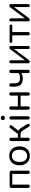

<svg xmlns="http://www.w3.org/2000/svg" viewBox="1959 -2701 751 4709"><g transform="rotate(-90 2334.5 -346.5)"><path d="M121 7Q101 7 90.5 -4Q80 -15 80 -35V-440Q80 -463 92 -474.5Q104 -486 126 -486H458Q480 -486 492 -474.5Q504 -463 504 -440V-35Q504 -15 493 -4Q482 7 463 7Q444 7 433.5 -4Q423 -15 423 -35V-421H161V-35Q161 -15 151 -4Q141 7 121 7Z M867 9Q796 9 744 -22Q692 -53 663.5 -109.5Q635 -166 635 -243Q635 -301 651 -347.5Q667 -394 698 -427Q729 -460 771.5 -477.5Q814 -495 867 -495Q938 -495 990 -464Q1042 -433 1070.5 -376.5Q1099 -320 1099 -243Q1099 -185 1083 -139Q1067 -93 1036 -59.5Q1005 -26 962.5 -8.5Q920 9 867 9ZM867 -56Q912 -56 946 -78Q980 -100 998.5 -142Q1017 -184 1017 -243Q1017 -334 976.5 -382Q936 -430 867 -430Q821 -430 787.5 -408.5Q754 -387 735.5 -345.5Q717 -304 717 -243Q717 -153 758 -104.5Q799 -56 867 -56Z M1271 7Q1251 7 1240.5 -4Q1230 -15 1230 -35V-449Q1230 -470 1240.5 -480.5Q1251 -491 1271 -491Q1290 -491 1300.5 -480.5Q1311 -470 1311 -449V-283H1402L1550 -473Q1560 -485 1572 -488.5Q1584 -492 1594.5 -488.5Q1605 -485 1611.5 -476.5Q1618 -468 1618 -456Q1618 -444 1609 -431L1468 -250L1445 -276Q1473 -273 1494 -262Q1515 -251 1534 -229Q1553 -207 1575 -168L1647 -49Q1654 -35 1652.5 -24Q1651 -13 1642 -4.5Q1633 4 1621.5 6Q1610 8 1599 3Q1588 -2 1579 -15L1500 -147Q1483 -175 1468 -190.5Q1453 -206 1434 -212Q1415 -218 1387 -218H1311V-35Q1311 -15 1300.5 -4Q1290 7 1271 7Z M1797 5Q1777 5 1767 -6.5Q1757 -18 1757 -39V-448Q1757 -469 1767 -480Q1777 -491 1797 -491Q1816 -491 1827 -480Q1838 -469 1838 -448V-39Q1838 -18 1827.5 -6.5Q1817 5 1797 5ZM1797 -603Q1772 -603 1758 -616.5Q1744 -630 1744 -653Q1744 -677 1758 -689.5Q1772 -702 1797 -702Q1823 -702 1836.5 -689.5Q1850 -677 1850 -653Q1850 -630 1836.5 -616.5Q1823 -603 1797 -603Z M2039 7Q2019 7 2008.5 -4Q1998 -15 1998 -35V-452Q1998 -473 2008.5 -483Q2019 -493 2039 -493Q2058 -493 2068.5 -483Q2079 -473 2079 -452V-284H2344V-452Q2344 -473 2354.5 -483Q2365 -493 2384 -493Q2403 -493 2414 -483Q2425 -473 2425 -452V-35Q2425 -15 2414 -4Q2403 7 2384 7Q2365 7 2354.5 -4Q2344 -15 2344 -35V-218H2079V-35Q2079 -15 2069 -4Q2059 7 2039 7Z M2937 7Q2918 7 2907.5 -4.5Q2897 -16 2897 -36V-197Q2869 -180 2836.5 -171.5Q2804 -163 2768 -163Q2664 -163 2614 -212.5Q2564 -262 2564 -363V-452Q2564 -472 2574.5 -482.5Q2585 -493 2605 -493Q2624 -493 2634.5 -482.5Q2645 -472 2645 -452V-369Q2645 -297 2676.5 -264Q2708 -231 2778 -231Q2814 -231 2842 -239Q2870 -247 2896 -265V-451Q2896 -493 2936 -493Q2956 -493 2966.5 -482Q2977 -471 2977 -451V-36Q2977 -16 2967 -4.5Q2957 7 2937 7Z M3174 7Q3163 7 3154.5 2.5Q3146 -2 3141.5 -12Q3137 -22 3137 -37V-453Q3137 -473 3147 -483Q3157 -493 3174 -493Q3192 -493 3201.5 -483Q3211 -473 3211 -453V-77H3186L3477 -467Q3485 -478 3496 -485.5Q3507 -493 3524 -493Q3536 -493 3544 -489Q3552 -485 3556.5 -475.5Q3561 -466 3561 -450V-33Q3561 -14 3551.5 -3.5Q3542 7 3524 7Q3506 7 3496.5 -3.5Q3487 -14 3487 -33V-410H3512L3220 -19Q3213 -9 3202.5 -1Q3192 7 3174 7Z M3863 7Q3844 7 3833 -4Q3822 -15 3822 -35V-421H3676Q3638 -421 3638 -454Q3638 -469 3648 -477.5Q3658 -486 3676 -486H4050Q4087 -486 4087 -454Q4087 -438 4077.5 -429.5Q4068 -421 4050 -421H3903V-35Q3903 -15 3893.5 -4Q3884 7 3863 7Z M4202 7Q4191 7 4182.5 2.5Q4174 -2 4169.5 -12Q4165 -22 4165 -37V-453Q4165 -473 4175 -483Q4185 -493 4202 -493Q4220 -493 4229.5 -483Q4239 -473 4239 -453V-77H4214L4505 -467Q4513 -478 4524 -485.5Q4535 -493 4552 -493Q4564 -493 4572 -489Q4580 -485 4584.5 -475.5Q4589 -466 4589 -450V-33Q4589 -14 4579.5 -3.5Q4570 7 4552 7Q4534 7 4524.5 -3.5Q4515 -14 4515 -33V-410H4540L4248 -19Q4241 -9 4230.5 -1Q4220 7 4202 7Z"/></g></svg>

Font: Nunito
Style: Regular
Weight: 400
Designer: Vernon Adams
Foundry: Vernon Adams
Version: Version 3.602